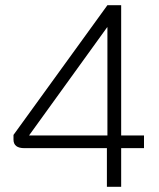

<svg xmlns="http://www.w3.org/2000/svg" viewBox="-20 -720 613 740"><path d="M392 -149H74Q32 -149 32 -182V-200L394 -700H447V-198H535V-149H447V0H392ZM394 -198V-615H393L92 -198Z"/></svg>

Font: Bai Jamjuree Light
Style: Regular
Weight: 300
Designer: Katatrad Aksorn Co.,Ltd.
Foundry: Cadson Demak Co.,Ltd.
Version: Version 1.000; ttfautohint (v1.6)